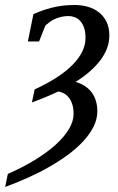

<svg xmlns="http://www.w3.org/2000/svg" viewBox="-60 -514 467 763"><path d="M374.5 -373Q374.5 -345.2 364.5 -319.8Q354.5 -294.4 336.4 -271.5Q318.4 -248.5 293.9 -227.5Q269.5 -206.5 240.2 -188.5Q259.3 -183.1 275.1 -173.3Q291 -163.6 302.5 -149.2Q314 -134.8 320.3 -115.5Q326.7 -96.2 326.7 -71.3Q326.7 -40.5 311.8 -10.7Q296.9 19 271 47.1Q245.1 75.2 210 101.1Q174.8 127 134 150.1Q93.3 173.3 48.8 193.1Q4.4 212.9 -39.6 229L-28.8 177.2Q29.8 151.4 77.9 122.1Q126 92.8 160.4 61.8Q194.8 30.8 213.6 -0.5Q232.4 -31.7 232.4 -61Q232.4 -83.5 227.1 -99.9Q221.7 -116.2 213.1 -126.7Q204.6 -137.2 193.6 -143.1Q182.6 -148.9 171.4 -150.4Q119.6 -126 66.9 -106.9L77.6 -158.7Q177.7 -204.6 228.8 -256.8Q279.8 -309.1 279.8 -362.8Q279.8 -386.7 274.2 -403.3Q268.6 -419.9 259 -430.4Q249.5 -440.9 237.3 -445.6Q225.1 -450.2 211.9 -450.2Q198.2 -450.2 186 -447.5Q173.8 -444.8 163.8 -440.9Q153.8 -437 146.2 -432.4Q138.7 -427.7 134.3 -423.8Q130.4 -420.9 125 -416.7Q119.6 -412.6 118.2 -407.2L95.2 -349.1H50.8L72.8 -458Q98.6 -469.2 120.8 -476.3Q143.1 -483.4 163.1 -487.3Q183.1 -491.2 201.4 -492.7Q219.7 -494.1 237.3 -494.1Q264.2 -494.1 289.1 -487.1Q314 -480 333 -465.1Q352.1 -450.2 363.3 -427.2Q374.5 -404.3 374.5 -373Z"/></svg>

Font: Charis SIL
Style: Italic
Weight: 400
Italic angle: -11°
Foundry: SIL International
Version: Version 4.112